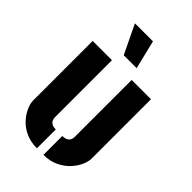

<svg xmlns="http://www.w3.org/2000/svg" viewBox="-235 -866 957 957"><g transform="rotate(45 243.5 -388.0)"><path d="M198 -629 125 -781H252L289 -629ZM266 5V-128Q284 -128 294.5 -134Q305 -140 309 -149Q313 -158 313 -167V-570H449V-151Q449 -131 437.5 -104.5Q426 -78 403 -53Q380 -28 345.5 -11.5Q311 5 266 5ZM220 5Q175 5 140.5 -11Q106 -27 83.5 -52Q61 -77 49.5 -103.5Q38 -130 38 -151V-570H174V-167Q174 -158 178 -149Q182 -140 192 -134Q202 -128 220 -128Z"/></g></svg>

Font: Stick No Bills ExtraLight ExtraBold
Style: Regular
Weight: 800
Version: Version 2.000